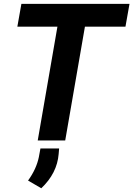

<svg xmlns="http://www.w3.org/2000/svg" viewBox="-20 -731 694 999"><path d="M653.8 -710.9H91.3L70.3 -592.3H278.8L176.3 0H319.3L421.9 -592.3H632.8ZM194.8 248.5C249.5 196.8 279.8 137.2 285.2 70.3L287.6 41.5H190.4L182.1 86.4C173.8 127 155.3 168 126 208.5Z"/></svg>

Font: Roboto
Style: Bold Italic
Weight: 700
Italic angle: -12°
Designer: Google
Version: Version 2.137; 2017